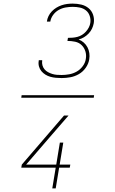

<svg xmlns="http://www.w3.org/2000/svg" viewBox="-20 -875 640 1065"><path d="M322 -442Q306 -442 290 -443.5Q274 -445 259.5 -449Q245 -453 232 -461Q219 -469 209.5 -480.5Q200 -492 196 -507Q192 -522 195 -538Q195 -539 195 -539.5Q195 -540 195 -541H214Q214 -541 214 -540Q214 -539 214 -539Q212 -525 215.5 -512.5Q219 -500 227 -490.5Q235 -481 246 -475Q257 -469 269.5 -465Q282 -461 295 -460Q308 -459 322 -459Q343 -459 364.5 -463Q386 -467 405.5 -478Q425 -489 439 -508Q453 -527 456 -548Q460 -570 453.5 -590.5Q447 -611 432.5 -625Q418 -639 397 -643.5Q376 -648 354 -648L357 -665Q370 -665 383 -666Q396 -667 409.5 -670.5Q423 -674 435 -681.5Q447 -689 456.5 -699.5Q466 -710 472.5 -722.5Q479 -735 481 -748Q484 -768 477.5 -787Q471 -806 456.5 -817.5Q442 -829 423 -833Q404 -837 383 -837Q364 -837 344 -833.5Q324 -830 306 -820Q288 -810 275 -792.5Q262 -775 259 -755H240Q242 -771 249 -785.5Q256 -800 267.5 -812Q279 -824 293 -832.5Q307 -841 322 -846Q337 -851 352.5 -853Q368 -855 383 -855Q408 -855 431 -849.5Q454 -844 471.5 -829.5Q489 -815 496.5 -792.5Q504 -770 500 -746Q497 -730 490 -715.5Q483 -701 471.5 -689Q460 -677 446 -668.5Q432 -660 416 -656Q432 -650 444.5 -639Q457 -628 465 -613Q473 -598 475.5 -580.5Q478 -563 475 -546Q471 -521 455.5 -499Q440 -477 417.5 -464Q395 -451 370.5 -446.5Q346 -442 322 -442ZM270 170 289 55H98L101 38L335 -234H360L249 -106L125 38H292L312 -84H331L311 38H370L367 55H308L289 170ZM98 -333 100 -347H502L500 -333Z"/></svg>

Font: Iosevka Curly Thin Extended
Style: Italic
Weight: 100
Width: 7
Italic angle: -9°
Monospace: yes
Designer: Belleve Invis
Foundry: Belleve Invis
Version: Version 11.1.0; ttfautohint (v1.8.3)